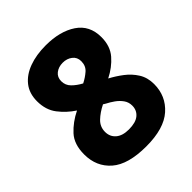

<svg xmlns="http://www.w3.org/2000/svg" viewBox="-202 -851 988 988"><g transform="rotate(-45 291.5 -357.0)"><path d="M293 -724Q396 -724 461 -680.5Q526 -637 526 -551Q526 -486 490 -444.5Q454 -403 400 -376Q436 -357 469.5 -331.5Q503 -306 525 -271Q547 -236 547 -189Q547 -102 484 -46Q421 10 292 10Q160 10 98 -44Q36 -98 36 -187Q36 -261 74.5 -303Q113 -345 170 -373Q124 -403 91 -446Q58 -489 58 -552Q58 -609 88 -647Q118 -685 171 -704.5Q224 -724 293 -724ZM292 -599Q261 -599 240 -582.5Q219 -566 219 -537Q219 -507 240 -486Q261 -465 291 -449Q319 -463 342 -483Q365 -503 365 -537Q365 -566 343.5 -582.5Q322 -599 292 -599ZM194 -193Q194 -158 219 -136.5Q244 -115 290 -115Q340 -115 364.5 -135.5Q389 -156 389 -190Q389 -215 375 -234.5Q361 -254 340.5 -268.5Q320 -283 300 -293L287 -301Q247 -281 220.5 -255.5Q194 -230 194 -193Z"/></g></svg>

Font: Noto Sans Lao Looped ExtraBold
Style: Regular
Weight: 800
Designer: Mark Frömberg, Ben Mitchell
Foundry: The Fontpad Ltd
Version: Version 1.002; ttfautohint (v1.8.4.7-5d5b)